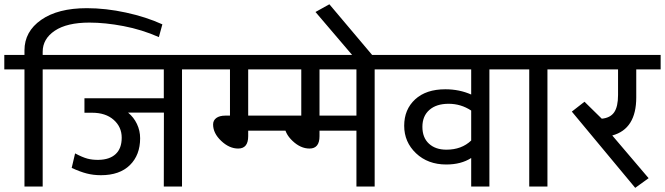

<svg xmlns="http://www.w3.org/2000/svg" viewBox="-35 -885 3154 911"><path d="M81.1 0V-555.7H-14.6V-624.5H81.1V-646Q81.1 -735.4 160.4 -790.8Q239.7 -846.2 377 -846.2Q466.8 -846.2 562.5 -825.4Q658.2 -804.7 735.4 -769.5L718.8 -709Q638.2 -744.6 551 -761.2Q463.9 -777.8 389.2 -777.8Q282.7 -777.8 225.1 -739.3Q167.5 -700.7 167.5 -639.2V-624.5H290V-555.7H167.5V0Z M629.9 -229Q629.9 -149.4 581.3 -101.6Q532.7 -53.7 443.8 -53.7Q408.2 -53.7 376.7 -61.8Q345.2 -69.8 305.2 -88.4L321.3 -157.2Q356 -138.7 379.9 -132.3Q403.8 -126 432.6 -126.5Q485.4 -127.4 513.9 -154.1Q542.5 -180.7 542.5 -231.7Q542.5 -282.7 504.4 -316.4Q466.3 -350.1 401.9 -350.1H365.7V-418.9H742.2V-555.7H260.7V-624.5H951.2V-555.7H828.6V0H742.2L742.7 -350.6H572.8Q599.6 -328.6 614.7 -296.9Q629.9 -265.1 629.9 -229Z M1095.2 -180.2Q1052.7 -180.2 1014.4 -216.6Q976.1 -252.9 976.1 -294.4Q976.1 -314 991.5 -325.2Q1006.8 -336.4 1034.2 -336.4H1056.2V-555.7H921.9V-624.5H1365.7V-555.7H1142.6V-336.4H1411.6V-265.1H1142.6V-238.8Q1142.6 -180.2 1095.2 -180.2Z M1656.2 0V-265.1H1481V-238.8Q1481 -180.2 1433.6 -180.2Q1391.1 -180.2 1352.8 -216.6Q1314.5 -252.9 1314.5 -294.4Q1314.5 -314 1329.8 -325.2Q1345.2 -336.4 1372.6 -336.4H1394.5V-555.7H1260.3V-624.5H1865.2V-555.7H1742.7V0ZM1656.2 -555.7H1481V-336.4H1656.2Z M1754.4 -596.2H1659.7L1461.9 -828.1L1527.8 -864.7Z M2083 -174.8Q2155.3 -174.8 2200.7 -218.3V-360.4Q2151.9 -392.6 2093.8 -392.6Q2035.6 -392.6 2002.4 -363.5Q1969.2 -334.5 1969.2 -283.2Q1969.2 -231.9 2000.2 -203.4Q2031.2 -174.8 2083 -174.8ZM2200.7 0V-135.3Q2152.8 -104.5 2082.5 -104.5Q1995.1 -104.5 1939 -157.7Q1882.8 -210.9 1882.8 -288.3Q1882.8 -365.7 1934.8 -413.6Q1986.8 -461.4 2078.1 -461.4Q2144.5 -461.4 2200.7 -436.5V-555.7H1835.9V-624.5H2409.7V-555.7H2287.1V0Z M2476.1 0V-555.7H2380.4V-624.5H2685.1V-555.7H2562.5V0Z M2897.5 -434.1V-555.7H2655.8V-624.5H3099.6V-555.7H2983.9V-422.9Q2983.9 -272.9 2870.1 -242.2L3042.5 -39.6L2979 6.3L2678.2 -355.5L2738.3 -402.3L2820.3 -321.8Q2860.8 -325.7 2879.2 -352.3Q2897.5 -378.9 2897.5 -434.1Z"/></svg>

Font: Yantramanav
Style: Regular
Weight: 400
Version: Version 1.000;PS 1.0;hotconv 1.0.72;makeotf.lib2.5.5900; ttf